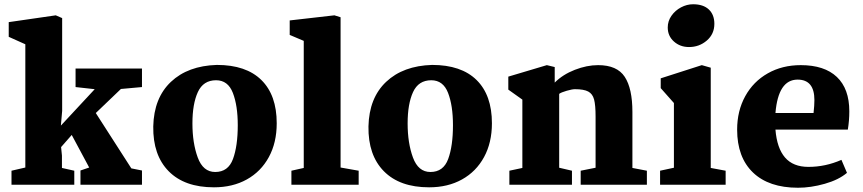

<svg xmlns="http://www.w3.org/2000/svg" viewBox="-20 -868 4052 902"><path d="M99 -81V-660L21 -695V-764L242 -796L272 -783V-347L266 -278L425 -449L335 -459V-546H647V-459L548 -450L430 -337L597 -77L647 -67V0H358V-67L399 -81L317 -234L267 -177L271 -137V-79L329 -66V0H34V-66Z M1280 -289Q1280 -198 1243 -130Q1206 -62 1139.5 -25Q1073 12 985 12Q847 12 772.5 -63.5Q698 -139 700 -274Q703 -408 783 -483.5Q863 -559 999 -563Q1136 -563 1208 -492Q1280 -421 1280 -289ZM884 -288Q884 -196 909 -128Q934 -60 991 -60Q1052 -60 1074.5 -121Q1097 -182 1097 -280Q1097 -372 1074 -431.5Q1051 -491 995 -491Q935 -491 909.5 -435.5Q884 -380 884 -288Z M1407 -79V-676L1341 -704V-772L1551 -796L1580 -787V-81L1665 -66V0H1349V-66Z M2291 -289Q2291 -198 2254 -130Q2217 -62 2150.5 -25Q2084 12 1996 12Q1858 12 1783.5 -63.5Q1709 -139 1711 -274Q1714 -408 1794 -483.5Q1874 -559 2010 -563Q2147 -563 2219 -492Q2291 -421 2291 -289ZM1895 -288Q1895 -196 1920 -128Q1945 -60 2002 -60Q2063 -60 2085.5 -121Q2108 -182 2108 -280Q2108 -372 2085 -431.5Q2062 -491 2006 -491Q1946 -491 1920.5 -435.5Q1895 -380 1895 -288Z M2434 -79V-400L2368 -447V-508L2549 -562L2586 -553V-480Q2624 -518 2680.5 -540Q2737 -562 2790 -562Q2879 -562 2915 -507Q2951 -452 2951 -342V-79L3019 -66V0H2708V-66L2778 -80V-320Q2778 -374 2771 -400.5Q2764 -427 2743.5 -438Q2723 -449 2681 -449Q2668 -449 2642 -441.5Q2616 -434 2607 -427V-80L2667 -66V0H2373V-66Z M3336 -756Q3336 -708 3300.5 -677.5Q3265 -647 3217 -647Q3175 -647 3146 -673Q3117 -699 3117 -739Q3117 -769 3134.5 -794Q3152 -819 3179.5 -833.5Q3207 -848 3236 -848Q3284 -848 3310 -823.5Q3336 -799 3336 -756ZM3319 -550V-79L3389 -66V0H3081V-66L3146 -80V-384L3084 -454V-500L3277 -562Z M3970 -345Q3970 -301 3963 -259H3623Q3630 -172 3668 -128Q3706 -84 3778 -84Q3858 -84 3933 -117L3959 -56Q3920 -23 3854.5 -4.5Q3789 14 3729 14Q3592 14 3517.5 -57.5Q3443 -129 3443 -259Q3443 -347 3481 -416Q3519 -485 3587 -523.5Q3655 -562 3742 -562Q3853 -562 3911.5 -506.5Q3970 -451 3970 -345ZM3623 -337H3802Q3806 -373 3806 -398Q3806 -494 3727 -494Q3636 -494 3623 -337Z"/></svg>

Font: Martel Heavy
Style: Regular
Weight: 900
Designer: Dan Reynolds
Foundry: Dan Reynolds
Version: Version 1.001; ttfautohint (v1.1) -l 5 -r 5 -G 72 -x 0 -D la